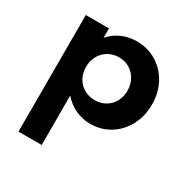

<svg xmlns="http://www.w3.org/2000/svg" viewBox="-176 -684 1078 1101"><g transform="rotate(30 363.5 -134.0)"><path d="M244 260V-67.5C289.5 -14 353.5 16 423.5 16C471.5 16 514.5 4 553 -20C591 -43.5 621 -76 643 -117.5C665 -158.5 676 -204.5 676 -256C676 -308 665 -354.5 643 -395.5C620.5 -436.5 590.5 -469 552 -492.5C513.5 -516 469.5 -528 420 -528C349.5 -528 285.5 -499.5 244 -449.5V-512H90.5V260ZM378 -114.5C351.5 -114.5 328 -120.5 307 -133C265 -157 240 -201.5 240 -255.5C240 -337.5 299 -397.5 378 -397.5C456 -397.5 514.5 -337 514.5 -255.5C514.5 -174 458 -114.5 378 -114.5Z"/></g></svg>

Font: Spartan
Style: Bold
Weight: 700
Designer: Matt Bailey, Mirko Velimirovic
Foundry: Matt Bailey
Version: Version 1.003